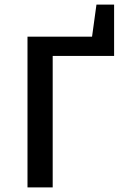

<svg xmlns="http://www.w3.org/2000/svg" viewBox="-20 -818 546 838"><path d="M100 0V-658H210V0ZM151 -574V-658H478V-574ZM376 -616 401 -798H478V-616Z"/></svg>

Font: Ysabeau Office SemiBold
Style: Regular
Weight: 600
Designer: Christian Thalmann (Catharsis Fonts)
Version: Version 2.001;gftools[0.9.30]; featfreeze: tnum,lnum,ss02